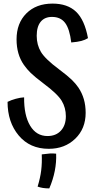

<svg xmlns="http://www.w3.org/2000/svg" viewBox="-20 -787 535 1067"><path d="M416 -300Q436 -270 446 -235.5Q456 -201 456 -160Q456 -72 398 -16Q340 40 251 40Q146 40 84 -34Q22 -108 22 -221Q42 -231 67.5 -238Q93 -245 114 -246Q113 -146 147.5 -88.5Q182 -31 244 -31Q291 -31 318.5 -61Q346 -91 346 -141Q346 -188 323 -226.5Q300 -265 222 -323Q173 -360 151 -381.5Q129 -403 113 -426Q92 -456 82 -491.5Q72 -527 72 -568Q72 -658 126.5 -712.5Q181 -767 272 -767Q355 -767 402.5 -722Q450 -677 469 -575Q453 -565 432 -559.5Q411 -554 376 -551Q367 -626 342 -659.5Q317 -693 269 -693Q228 -693 206 -666Q184 -639 184 -588Q184 -538 207.5 -498.5Q231 -459 309 -401Q357 -365 379 -343.5Q401 -322 416 -300ZM212 71Q241 67 257.5 66Q274 65 292 67Q294 114 284.5 162.5Q275 211 254 260Q234 260 218.5 257.5Q203 255 189 250Q204 201 209 159.5Q214 118 212 71Z"/></svg>

Font: Atma Medium
Style: Regular
Weight: 500
Designer: Gregori Vincens, Jeremie Hornus, Riccardo Olocco, Yoann Minet.
Foundry: black foundry
Version: Version 1.101;PS 1.100;hotconv 1.0.86;makeotf.lib2.5.63406